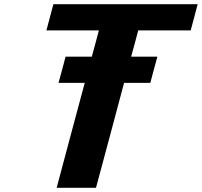

<svg xmlns="http://www.w3.org/2000/svg" viewBox="-20 -895 962 915"><path d="M250 0H437.5Q460 -83 504.6 -250Q549.3 -417 571.3 -500H696.3Q701.7 -520.5 712.9 -562.3Q724.1 -604 730 -625H605Q610.8 -645.5 622.1 -687.5Q633.3 -729.5 638.7 -750H888.7Q894.5 -770.5 905.5 -812.5Q916.5 -854.5 921.9 -875H234.4Q229 -854 217.8 -812.5Q206.5 -771 201.2 -750H451.2Q445.8 -729.5 434.6 -687.7Q423.3 -646 417.5 -625H292.5Q287.1 -604 275.9 -562.3Q264.6 -520.5 258.8 -500H383.8Q361.3 -417 316.7 -250Q272 -83 250 0Z"/></svg>

Font: Faithful 32x
Style: SemiboldOblique
Weight: 400
Foundry: Faithful Resource Pack
Version: Version 1.0; January 27, 2023